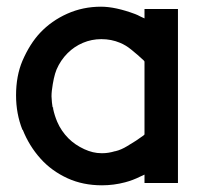

<svg xmlns="http://www.w3.org/2000/svg" viewBox="-20 -547 592 574"><path d="M285 7Q228 7 182 -14Q134 -36 101 -73Q67 -111 48 -159H47Q28 -207 28 -262Q28 -320 47 -365Q69 -416 100 -449Q134 -485 181 -506Q228 -527 282 -527Q325 -527 384 -505Q392 -502 399 -498L412 -492V-520H512V0H412V-25L399 -19Q377 -8 354 -2Q320 7 285 7ZM138 -222 139 -221Q143 -202 151 -183Q163 -155 185 -133Q204 -114 232 -101Q258 -89 283 -89Q285 -89 287 -89Q304 -89 324 -95H325Q342 -99 360 -110Q389 -127 409 -142L412 -145V-363L410 -366Q392 -383 372 -399Q356 -412 339 -419Q313 -430 283 -430Q254 -430 228 -419Q202 -408 182 -388Q161 -367 149 -339Q140 -317 135 -276Q134 -267 134 -259Q135 -238 137 -228V-227L139 -225V-222Z"/></svg>

Font: Oxford Sans SemiBold
Style: Regular
Weight: 600
Designer: Matt McInerney, Pablo Impallari, Rodrigo Fuenzalida
Foundry: Matt McInerney, Pablo Impallari, Rodrigo Fuenzalida
Version: Version 3.000g; ttfautohint (v1.5) -l 8 -r 28 -G 28 -x 14 -D